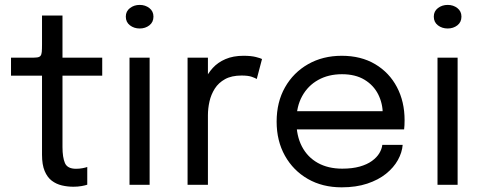

<svg xmlns="http://www.w3.org/2000/svg" viewBox="-20 -772 2014 802"><path d="M286.5 8Q262 8 238.5 2.5Q215 -3 196.2 -17.2Q177.5 -31.5 166.5 -57.8Q155.5 -84 155.5 -125.5Q155.5 -136 155.5 -147.2Q155.5 -158.5 155.5 -171V-456H26V-531H109Q126 -531 135.5 -532.2Q145 -533.5 149.2 -538.8Q153.5 -544 154.5 -555.2Q155.5 -566.5 155.5 -586.5V-707H241V-531H407V-456H241V-198.5Q241 -187.5 241 -177Q241 -166.5 241 -157.5Q241 -115 251.2 -91Q261.5 -67 297.5 -67Q312 -67 325 -69.5Q338 -72 344.5 -74.5V-0.5Q336 2.5 320.8 5.2Q305.5 8 286.5 8Z M521 0V-531H605V0ZM563.5 -653Q540 -653 522.8 -666.2Q505.5 -679.5 505.5 -702.5Q505.5 -725 522.8 -738.2Q540 -751.5 563.5 -751.5Q587 -751.5 604 -738.2Q621 -725 621 -702.5Q621 -679.5 604 -666.2Q587 -653 563.5 -653Z M763.5 0V-531H848.5V-368L820.5 -378Q823.5 -407.5 835.5 -436.2Q847.5 -465 868.8 -488.2Q890 -511.5 922 -525.2Q954 -539 997 -539Q1029 -539 1049.2 -533.8Q1069.5 -528.5 1074.5 -525.5L1052.5 -442Q1047.5 -445.5 1032.2 -451Q1017 -456.5 989 -456.5Q947.5 -456.5 920.2 -441.5Q893 -426.5 877.2 -401.8Q861.5 -377 855 -348Q848.5 -319 848.5 -290.5V0Z M1183.5 -231.5V-307.5H1594L1579 -282.5Q1579 -285.5 1579 -288.2Q1579 -291 1579 -293.5Q1579 -339.5 1559.8 -377.8Q1540.5 -416 1502.5 -439Q1464.5 -462 1408.5 -462Q1352 -462 1309 -438Q1266 -414 1242 -370.2Q1218 -326.5 1218 -266Q1218 -204.5 1241.2 -160Q1264.5 -115.5 1307.5 -91.5Q1350.5 -67.5 1409.5 -67.5Q1451.5 -67.5 1482.5 -76.2Q1513.5 -85 1533.8 -99.8Q1554 -114.5 1564.5 -132Q1575 -149.5 1577 -167H1662Q1659.5 -135 1642 -103.5Q1624.5 -72 1592.5 -46.2Q1560.5 -20.5 1514 -5Q1467.5 10.5 1407 10.5Q1327 10.5 1266 -24.5Q1205 -59.5 1170.2 -121.5Q1135.5 -183.5 1135.5 -264Q1135.5 -345.5 1170.5 -407.2Q1205.5 -469 1267 -504Q1328.5 -539 1407.5 -539Q1488 -539 1547 -504Q1606 -469 1638 -408.2Q1670 -347.5 1670 -270Q1670 -262 1669.5 -249Q1669 -236 1668 -231.5Z M1807.5 0V-531H1891.5V0ZM1850 -653Q1826.5 -653 1809.2 -666.2Q1792 -679.5 1792 -702.5Q1792 -725 1809.2 -738.2Q1826.5 -751.5 1850 -751.5Q1873.5 -751.5 1890.5 -738.2Q1907.5 -725 1907.5 -702.5Q1907.5 -679.5 1890.5 -666.2Q1873.5 -653 1850 -653Z"/></svg>

Font: Epilogue
Style: Regular
Weight: 400
Designer: Tyler Finck
Foundry: Etcetera Type Co
Version: Version 2.112